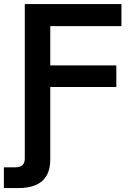

<svg xmlns="http://www.w3.org/2000/svg" viewBox="-65 -748 658 972"><path d="M-45.4 204.1V99.1H9.8Q37.1 99.1 48.8 88.1Q60.5 77.1 60.5 53.2V-727.5H549.8V-615.7H189.5V-417H523.9V-307.6H189.5V59.6Q189.5 204.1 27.3 204.1Z"/></svg>

Font: Inter Display SemiBold
Style: Regular
Weight: 600
Designer: Rasmus Andersson
Foundry: rsms
Version: Version 4.001;git-9221beed3